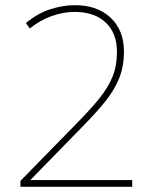

<svg xmlns="http://www.w3.org/2000/svg" viewBox="-20 -722 612 742"><path d="M491 0H59V-23L283 -252Q332 -302 365 -343Q398 -384 415 -426Q432 -468 432 -521Q432 -594 388.5 -635Q345 -676 268 -676Q225 -676 180 -660Q135 -644 95 -612L80 -633Q126 -671 175 -686.5Q224 -702 270 -702Q356 -702 407.5 -653.5Q459 -605 459 -523Q459 -465 440.5 -419.5Q422 -374 388 -331.5Q354 -289 305 -239L98 -27V-26H491Z"/></svg>

Font: Noto Sans Kannada Thin
Style: Regular
Weight: 100
Designer: Jelle Bosma - Monotype Design Team
Foundry: Monotype Imaging Inc.
Version: Version 2.005; ttfautohint (v1.8.4.7-5d5b)